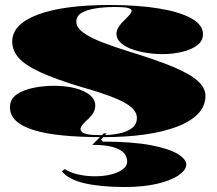

<svg xmlns="http://www.w3.org/2000/svg" viewBox="-20 -535 869 770"><path d="M394 15Q300 15 230 8Q160 1 113 -14Q66 -29 43 -51.5Q20 -74 20 -105Q20 -137 46 -155.5Q72 -174 113 -182.5Q154 -191 197 -191Q243 -191 280.5 -181.5Q318 -172 340 -154Q362 -136 362 -113Q362 -98 356 -86Q350 -74 335 -59Q318 -44 310.5 -34.5Q303 -25 303 -17Q303 -12 308.5 -6Q314 0 332 3.5Q350 7 387 7Q424 7 456.5 0.5Q489 -6 509 -21Q529 -36 529 -62Q529 -84 508 -103.5Q487 -123 437.5 -143Q388 -163 303 -187Q201 -218 140.5 -246Q80 -274 54.5 -303.5Q29 -333 29 -368Q29 -438 132 -476.5Q235 -515 420 -515Q533 -515 617.5 -501Q702 -487 748 -461Q794 -435 794 -398Q794 -371 771 -353.5Q748 -336 710.5 -327Q673 -318 632 -318Q598 -318 565 -323.5Q532 -329 505.5 -339Q479 -349 463 -364.5Q447 -380 447 -399Q447 -425 481 -456Q496 -471 502 -479Q508 -487 508 -492Q508 -495 504.5 -498Q501 -501 493.5 -503Q486 -505 473.5 -506Q461 -507 443 -507Q400 -507 364.5 -501.5Q329 -496 307.5 -483.5Q286 -471 286 -448Q286 -424 315 -403.5Q344 -383 391 -365Q438 -347 492 -330Q607 -295 675 -266.5Q743 -238 773.5 -210Q804 -182 804 -151Q804 -110 774.5 -79Q745 -48 690 -27Q635 -6 560 4.5Q485 15 394 15ZM480 215Q387 215 321.5 200.5Q256 186 228 152L240 143Q258 156 291 164Q324 172 360 172Q395 172 424 165Q453 158 471.5 144.5Q490 131 490 113Q490 102 485 90.5Q480 79 465.5 69Q451 59 423.5 52.5Q396 46 350 46L396 0H408L385 25L393 33Q510 33 583.5 47Q657 61 692 82Q727 103 727 125Q727 146 697.5 167Q668 188 612.5 201.5Q557 215 480 215Z"/></svg>

Font: Kalnia SemiExpanded
Style: Bold
Weight: 700
Width: 6
Designer: Frida Medrano
Foundry: Frida Medrano
Version: Version 1.105